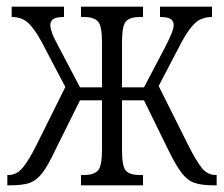

<svg xmlns="http://www.w3.org/2000/svg" viewBox="-20 -556 673 576"><path d="M2 0V-31H6Q29 -31 47 -51.5Q65 -72 90 -122L176 -295L104 -432Q80 -475 61.5 -490Q43 -505 15 -505V-536H172V-505Q149 -505 140 -499Q131 -493 131 -481Q131 -472 136 -457.5Q141 -443 159 -410L220 -294H286V-429Q286 -479 273.5 -492Q261 -505 232 -505H223V-536H409V-505H400Q370 -505 358 -492Q346 -479 346 -429V-294H412L473 -410Q490 -443 495.5 -457.5Q501 -472 501 -481Q501 -493 492 -499Q483 -505 460 -505V-536H616V-505Q588 -505 569 -490Q550 -475 526 -432L456 -298L544 -122Q569 -72 586 -51.5Q603 -31 627 -31H630V0H622Q586 0 564.5 -7Q543 -14 525.5 -36.5Q508 -59 485 -106L412 -255H346V-107Q346 -57 357.5 -44Q369 -31 400 -31H409V0H223V-31H232Q261 -31 273.5 -44Q286 -57 286 -107V-255H220L146 -106Q124 -59 106.5 -36.5Q89 -14 68 -7Q47 0 11 0Z"/></svg>

Font: Noto Serif ExtraCondensed Light
Style: Regular
Weight: 300
Width: 2
Designer: Monotype Design Team
Foundry: Monotype Imaging Inc.
Version: Version 2.014; ttfautohint (v1.8.4.7-5d5b)